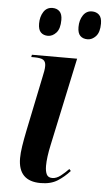

<svg xmlns="http://www.w3.org/2000/svg" viewBox="-54 -780 460 825"><g transform="rotate(5 176.0 -367.0)"><path d="M153 10Q56 10 56 -89Q56 -111 60.5 -140.5Q65 -170 73 -209L122 -446Q125 -459 127 -471Q129 -483 129 -493Q129 -511 118.5 -518.5Q108 -526 78 -526H66L68 -536H263L182 -157Q170 -102 170 -66Q170 -43 176.5 -29.5Q183 -16 201 -16Q219 -16 237 -30Q255 -44 271 -61L278 -53Q255 -27 226 -8.5Q197 10 153 10ZM300 -623Q280 -623 268.5 -634.5Q257 -646 257 -672Q257 -702 271 -723Q285 -744 309 -744Q328 -744 340 -732.5Q352 -721 352 -695Q352 -658 336 -640.5Q320 -623 300 -623ZM129 -623Q110 -623 98.5 -634.5Q87 -646 87 -672Q87 -702 100.5 -723Q114 -744 139 -744Q158 -744 169.5 -732.5Q181 -721 181 -696Q181 -658 165 -640.5Q149 -623 129 -623Z"/></g></svg>

Font: Noto Serif Display Condensed SemiBold
Style: Italic
Weight: 600
Width: 3
Italic angle: -12°
Designer: Monotype Design Team
Foundry: Monotype Imaging Inc.
Version: Version 2.009